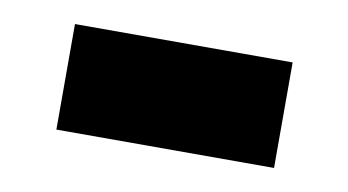

<svg xmlns="http://www.w3.org/2000/svg" viewBox="-33 -434 468 258"><g transform="rotate(10 201.5 -305.0)"><path d="M350 -233V-377H53V-233Z"/></g></svg>

Font: IBM Plex Devanagari
Style: Bold
Weight: 700
Designer: Mike Abbink, Paul van der Laan, Pieter van Rosmalen, Erin McLaughlin
Foundry: Bold Monday
Version: Version 1.0